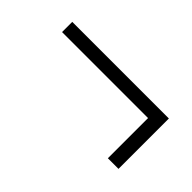

<svg xmlns="http://www.w3.org/2000/svg" viewBox="-26 -535 652 652"><g transform="rotate(45 300.0 -209.0)"><path d="M478 -88V-281H65V-330H529V-88Z"/></g></svg>

Font: IBM Plex Sans Devanagari Light
Style: Regular
Weight: 300
Designer: Mike Abbink, Paul van der Laan, Pieter van Rosmalen, Erin McLaughlin
Foundry: Bold Monday
Version: Version 1.1